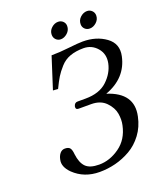

<svg xmlns="http://www.w3.org/2000/svg" viewBox="-148 -895 845 1002"><g transform="rotate(-20 274.5 -394.0)"><path d="M293.9 -798.8Q310.1 -798.8 321 -788.3Q332 -777.8 332 -762.2Q332 -739.3 314.5 -723.6Q296.9 -708 277.8 -708Q261.7 -708 251 -719Q240.2 -730 240.2 -746.1Q240.2 -768.1 257.1 -783.4Q273.9 -798.8 293.9 -798.8ZM455.1 -799.8Q471.2 -799.8 482.2 -788.8Q493.2 -777.8 493.2 -762.2Q493.2 -740.2 476.1 -724.6Q459 -709 439 -709Q422.9 -709 411.9 -719.5Q400.9 -730 400.9 -746.1Q400.9 -769 418 -784.4Q435.1 -799.8 455.1 -799.8ZM242.2 -24.9Q301.3 -24.9 355.7 -63.5Q410.2 -102.1 425.8 -175.8Q432.6 -205.6 426.8 -240.2Q420.9 -274.9 391.4 -305.4Q361.8 -335.9 310.1 -335.9H240.2Q223.1 -335.9 226.1 -354Q231 -373 248 -373H292Q370.1 -373 413.1 -413.6Q456.1 -454.1 466.8 -505.9Q476.6 -554.7 446.8 -589.4Q417 -624 371.1 -624Q329.1 -624 297.1 -612.5Q265.1 -601.1 242.2 -575.4Q219.2 -549.8 206.1 -528.3Q192.9 -506.8 174.8 -469.2L147 -471.2L203.1 -646Q248 -646 301 -652.1Q354 -658.2 379.9 -658.2Q455.1 -658.2 507.6 -620.1Q560.1 -582 545.9 -516.1Q522 -403.3 402.8 -359.9Q543.9 -314.9 517.1 -191.9Q505.9 -137.7 475.3 -96.9Q444.8 -56.2 404.3 -33Q363.8 -9.8 320.3 1.2Q276.9 12.2 231.9 12.2Q146 12.2 88.9 -43Q50.8 -81.1 59.1 -118.2Q63 -139.2 74 -152.1Q85 -165 101.1 -165Q121.1 -165 129.2 -155Q137.2 -145 139.2 -120.1Q145 -71.3 167.7 -48.1Q190.4 -24.9 242.2 -24.9Z"/></g></svg>

Font: Linux Libertine
Style: Italic
Weight: 400
Italic angle: -12°
Designer: Philipp H. Poll
Foundry: Philipp H. Poll
Version: Version 5.1.6 ; ttfautohint (v0.9)